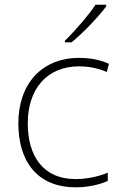

<svg xmlns="http://www.w3.org/2000/svg" viewBox="-20 -786 514 816"><path d="M431 -758V-766H386C358 -723 297 -653 256 -613V-606H284C336 -648 398 -715 431 -758ZM302 10C358 10 404 -2 438 -17V-52C399 -36 351 -25 301 -25C160 -25 98 -127 98 -262C98 -407 179 -504 316 -504C354 -504 395 -497 434 -480L443 -515C407 -531 366 -540 316 -540C158 -540 58 -430 58 -262C58 -100 138 10 302 10Z"/></svg>

Font: Noto Sans Sinhala UI ExtraLight
Style: Regular
Weight: 200
Designer: Jelle Bosma - Monotype Design Team
Foundry: Monotype Imaging Inc.
Version: Version 2.006